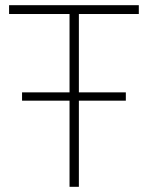

<svg xmlns="http://www.w3.org/2000/svg" viewBox="-20 -720 570 740"><path d="M65 -332V-364H465V-332ZM248 0V-666H15V-700H515V-666H284V0Z"/></svg>

Font: Cairo Play ExtraLight
Style: Regular
Weight: 250
Version: Version 3.119